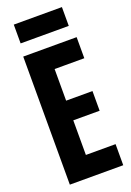

<svg xmlns="http://www.w3.org/2000/svg" viewBox="-170 -967 701 1027"><g transform="rotate(-20 180.5 -453.5)"><path d="M40 0V-729H344V-609H156L175 -628V-101L156 -120H344V0ZM156 -317V-429H325V-317ZM51 -800V-907H325V-800Z"/></g></svg>

Font: Mona Sans Condensed
Style: Bold
Weight: 700
Width: 3
Designer: Deni Anggara
Foundry: GitHub
Version: Version 2.000